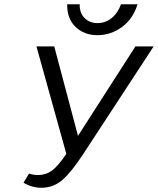

<svg xmlns="http://www.w3.org/2000/svg" viewBox="-20 -877 745 906"><path d="M705 -658 372 -149Q317 -65 274.5 -28Q232 9 175 9Q130 9 91 -15L117 -58Q138 -51 159 -51Q196 -51 225 -72Q254 -93 293 -151L152 -658H236L348 -236L619 -658ZM297 -857H356Q355 -816 379 -792Q403 -768 440 -768Q477 -768 506.5 -791.5Q536 -815 551 -857H629Q608 -788 555.5 -749.5Q503 -711 440 -711Q377 -711 336.5 -750Q296 -789 297 -857Z"/></svg>

Font: Ysabeau Medium
Style: Italic
Weight: 500
Italic angle: -12°
Designer: Christian Thalmann (Catharsis Fonts)
Version: Version 0.003